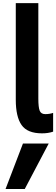

<svg xmlns="http://www.w3.org/2000/svg" viewBox="-20 -819 360 1230"><path d="M15.6 391.6 127 100.6H292L138.7 391.6ZM81.1 -179.7V-798.8H225.6V-187.5Q225.6 -130.9 234.4 -109.4Q243.2 -87.9 270 -87.9Q296.9 -87.9 320.3 -95.7V24.4Q289.1 35.2 249 35.2Q155.3 35.2 118.2 -18.1Q81.1 -71.3 81.1 -179.7Z"/></svg>

Font: GenEi M Gothic v2 Bold
Style: Regular
Weight: 700
Version: Version 2.0